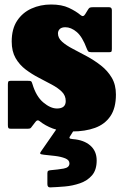

<svg xmlns="http://www.w3.org/2000/svg" viewBox="-20 -562 548 853"><path d="M365.5 -346Q345.5 -399.5 320.5 -420.2Q295.5 -441 270.5 -441Q253.5 -441 245.5 -433Q237.5 -425 237.5 -413.5Q237.5 -393 256 -376.5Q274.5 -360 304 -344.8Q333.5 -329.5 366.2 -311.8Q399 -294 428.5 -271Q458 -248 476.5 -216.8Q495 -185.5 495 -142Q495 -81.5 470.2 -45.5Q445.5 -9.5 401.8 6.2Q358 22 300.5 22Q249.5 22 215.2 9.2Q181 -3.5 155 -24.5Q146 -31.5 138 -21L123 -1.5Q118.5 5 115.5 7.5Q112.5 10 101 10H28Q19.5 10 17.2 6.5Q15 3 15 -6V-186.5Q15 -195 16.8 -199Q18.5 -203 27 -203H102.5Q115.5 -203 118.2 -201Q121 -199 124 -189Q140.5 -133.5 172.5 -106.8Q204.5 -80 233 -80Q272 -80 272 -113Q272 -137.5 254.8 -154.5Q237.5 -171.5 210 -186.2Q182.5 -201 152 -216.8Q121.5 -232.5 94 -253.2Q66.5 -274 49.2 -304Q32 -334 32 -377.5Q32 -433.5 56 -469.8Q80 -506 119.8 -524Q159.5 -542 207 -542Q254.5 -542 286.2 -527Q318 -512 338 -495Q350 -484.5 358.5 -499L370.5 -518.5Q374.5 -525.5 378.5 -527.8Q382.5 -530 393.5 -530H464.5Q477 -530 477 -516.5V-345.5Q477 -337.5 475.5 -333.8Q474 -330 465.5 -330H387Q375 -330 371.8 -334Q368.5 -338 365.5 -346ZM190.5 256V207.5Q190.5 199 194.5 196.8Q198.5 194.5 206 194Q236.5 191.5 262.5 187Q288.5 182.5 288.5 164Q288.5 149 269.8 141.5Q251 134 224.5 130.8Q198 127.5 175.5 125.5Q161 124 159 120.8Q157 117.5 162 111L242.5 -5Q246 -10 255.5 -10H304.5Q316 -10 319.2 -8Q322.5 -6 318.5 0L294 39Q287.5 47.5 288.8 51.2Q290 55 303.5 56Q352 59.5 380.8 84.2Q409.5 109 409.5 151Q409.5 193 388.8 217Q368 241 335.5 252.2Q303 263.5 267.8 266.5Q232.5 269.5 203 270.5Q190.5 271 190.5 256Z"/></svg>

Font: Besley* Narrow Fatface
Style: Regular
Weight: 900
Width: 4
Designer: Owen Earl
Foundry: indestructible type*
Version: Version 3.000; ttfautohint (v1.8.3)